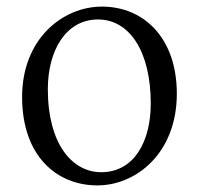

<svg xmlns="http://www.w3.org/2000/svg" viewBox="-20 -548 603 582"><path d="M275 14C393 14 516 -84 516 -264C516 -434 415 -528 289 -528C170 -528 47 -430 47 -254C47 -74 153 14 275 14ZM287 -26C199 -26 125 -111 125 -278C125 -395 180 -489 277 -489C372 -489 437 -393 437 -234C437 -120 387 -26 287 -26Z"/></svg>

Font: Noto Serif CJK JP
Style: Regular
Weight: 400
Designer: Ryoko NISHIZUKA 西塚涼子 (kana & ideographs); Frank Grießhammer (Latin, Greek & Cyrillic); Wenlong ZHANG 张文龙 (bopomofo); San
Foundry: Adobe Systems Incorporated
Version: Version 1.000;PS 1;hotconv 16.6.53;makeotf.lib2.5.65590